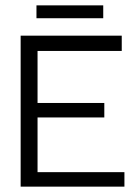

<svg xmlns="http://www.w3.org/2000/svg" viewBox="-20 -696 519 716"><path d="M57 0V-563H434V-506H120V-312H369V-258H120V-54H444V0ZM116 -628V-676H365V-628Z"/></svg>

Font: Darker Grotesque Medium
Style: Regular
Weight: 500
Designer: Gabriel Lam
Foundry: TypeRant
Version: Version 1.000;gftools[0.9.28]